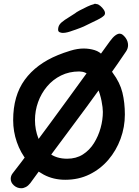

<svg xmlns="http://www.w3.org/2000/svg" viewBox="-20 -956 738 1021"><path d="M93 45Q71 45 54 30Q37 15 37 -5Q37 -21 47 -34Q64 -55 94 -95Q124 -135 163.5 -188Q203 -241 247.5 -301.5Q292 -362 337.5 -424.5Q383 -487 425.5 -545.5Q468 -604 504 -653Q540 -702 564 -736Q580 -758 593 -767.5Q606 -777 616 -777Q625 -777 632.5 -771Q640 -765 647 -756Q661 -737 661 -716Q661 -698 650 -682Q607 -618 553.5 -543Q500 -468 442.5 -390Q385 -312 329 -237Q273 -162 224.5 -96.5Q176 -31 141 18Q130 32 117.5 38.5Q105 45 93 45ZM327 0Q264 0 213 -27Q162 -54 125.5 -99Q89 -144 69.5 -200.5Q50 -257 50 -317Q50 -447 111.5 -531.5Q173 -616 288 -663Q317 -675 354.5 -686.5Q392 -698 425 -698Q455 -698 483 -689.5Q511 -681 530 -658Q537 -647 540 -635.5Q543 -624 548 -613H549Q551 -610 557.5 -600.5Q564 -591 571 -581.5Q578 -572 580 -568Q618 -517 631 -463.5Q644 -410 644 -347Q644 -280 621 -217.5Q598 -155 556 -106Q514 -57 456 -28.5Q398 0 327 0ZM337 -112Q385 -112 420.5 -134.5Q456 -157 479.5 -194.5Q503 -232 515 -275.5Q527 -319 527 -361Q527 -383 520 -419Q513 -455 498 -491Q483 -527 459 -551.5Q435 -576 401 -576Q348 -576 304.5 -554.5Q261 -533 230 -496Q199 -459 182.5 -413Q166 -367 166 -317Q166 -266 184.5 -219Q203 -172 241 -142Q279 -112 337 -112ZM314 -781Q306 -781 297.5 -784.5Q289 -788 289 -798Q289 -814 297 -825.5Q305 -837 325 -850.5Q345 -864 379 -885Q384 -890 403.5 -900.5Q423 -911 444.5 -921Q466 -931 477 -933Q482 -936 484 -936Q486 -936 488.5 -935.5Q491 -935 495 -934Q502 -934 513 -925Q524 -916 532 -904Q540 -892 538 -882Q536 -876 534 -874Q522 -862 500 -851.5Q478 -841 425 -815Q421 -813 408 -808Q395 -803 382.5 -798.5Q370 -794 366 -793Q353 -788 339.5 -784.5Q326 -781 314 -781Z"/></svg>

Font: Fuzzy Bubbles
Style: Bold
Weight: 700
Designer: Robert E. Leuschke
Foundry: Robert E. Leuschke
Version: Version 1.010; ttfautohint (v1.8.3)